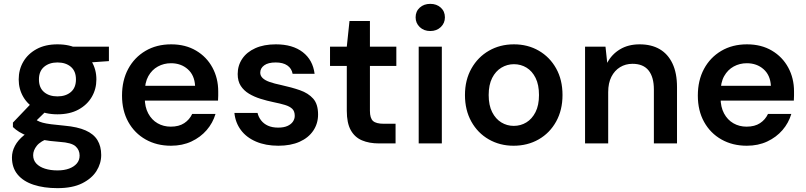

<svg xmlns="http://www.w3.org/2000/svg" viewBox="-20 -744 4183 996"><path d="M278 232Q208 232 154.5 214.5Q101 197 71.5 161.5Q42 126 42 73Q42 42 57.5 12.5Q73 -17 104.5 -42.5Q136 -68 185 -86L238 -29Q190 -12 171 12Q152 36 152 61Q152 87 168.5 104.5Q185 122 213.5 131Q242 140 278 140Q313 140 338.5 130.5Q364 121 378.5 104Q393 87 393 63Q393 34 372 15Q351 -4 290 -8Q236 -12 196.5 -19.5Q157 -27 128.5 -37Q100 -47 80 -59.5Q60 -72 47 -85V-108L152 -218L241 -189L123 -74L154 -131Q164 -124 174.5 -118Q185 -112 201.5 -107.5Q218 -103 245 -99.5Q272 -96 315 -92Q382 -86 424 -67.5Q466 -49 485.5 -17Q505 15 505 60Q505 104 480.5 143Q456 182 406 207Q356 232 278 232ZM278 -151Q215 -151 170 -175.5Q125 -200 101 -241Q77 -282 77 -332Q77 -383 101 -424Q125 -465 170 -489.5Q215 -514 278 -514Q342 -514 387 -489.5Q432 -465 456 -424Q480 -383 480 -332Q480 -282 456 -241Q432 -200 387 -175.5Q342 -151 278 -151ZM278 -244Q321 -244 347.5 -266.5Q374 -289 374 -332Q374 -375 347.5 -397.5Q321 -420 278 -420Q236 -420 209 -397.5Q182 -375 182 -332Q182 -289 208.5 -266.5Q235 -244 278 -244ZM361 -414 338 -502H545V-427Z M867 12Q793 12 735.5 -20.5Q678 -53 645.5 -111.5Q613 -170 613 -248Q613 -327 645 -386.5Q677 -446 734.5 -480Q792 -514 868 -514Q942 -514 997 -481.5Q1052 -449 1082 -393.5Q1112 -338 1112 -270Q1112 -260 1112 -248Q1112 -236 1111 -222H700V-299H992Q989 -354 954 -385Q919 -416 867 -416Q830 -416 799 -399Q768 -382 749.5 -349Q731 -316 731 -265V-236Q731 -189 749 -155.5Q767 -122 797.5 -104.5Q828 -87 866 -87Q908 -87 935.5 -105Q963 -123 977 -153H1098Q1084 -106 1052 -69Q1020 -32 973 -10Q926 12 867 12Z M1424 12Q1358 12 1308 -9.5Q1258 -31 1229.5 -69.5Q1201 -108 1196 -158H1316Q1321 -137 1334.5 -119.5Q1348 -102 1370 -92Q1392 -82 1423 -82Q1452 -82 1471 -90.5Q1490 -99 1499.5 -113Q1509 -127 1509 -143Q1509 -167 1496 -179.5Q1483 -192 1458.5 -199.5Q1434 -207 1399 -214Q1365 -221 1331.5 -231.5Q1298 -242 1271.5 -258Q1245 -274 1229 -298.5Q1213 -323 1213 -360Q1213 -404 1236.5 -439Q1260 -474 1304.5 -494Q1349 -514 1411 -514Q1498 -514 1550.5 -473.5Q1603 -433 1612 -361H1498Q1493 -389 1470.5 -404.5Q1448 -420 1410 -420Q1371 -420 1350.5 -405Q1330 -390 1330 -367Q1330 -351 1342.5 -339Q1355 -327 1379.5 -318.5Q1404 -310 1438 -303Q1493 -291 1536 -276Q1579 -261 1604.5 -232.5Q1630 -204 1630 -150Q1630 -103 1605 -66Q1580 -29 1534 -8.5Q1488 12 1424 12Z M1946 0Q1895 0 1857.5 -16Q1820 -32 1799.5 -69Q1779 -106 1779 -169V-402H1692V-502H1779L1793 -635H1899V-502H2036V-402H1899V-169Q1899 -131 1915 -116.5Q1931 -102 1971 -102H2032V0Z M2152 0V-502H2272V0ZM2212 -583Q2179 -583 2157.5 -603.5Q2136 -624 2136 -654Q2136 -685 2157.5 -704.5Q2179 -724 2212 -724Q2245 -724 2266.5 -704.5Q2288 -685 2288 -654Q2288 -624 2266.5 -603.5Q2245 -583 2212 -583Z M2644 12Q2573 12 2515.5 -21Q2458 -54 2425 -113.5Q2392 -173 2392 -251Q2392 -329 2425.5 -388.5Q2459 -448 2516.5 -481Q2574 -514 2646 -514Q2718 -514 2775 -481Q2832 -448 2865 -389Q2898 -330 2898 -251Q2898 -173 2865 -113.5Q2832 -54 2774.5 -21Q2717 12 2644 12ZM2645 -91Q2681 -91 2710.5 -109Q2740 -127 2758 -162.5Q2776 -198 2776 -251Q2776 -304 2758.5 -339.5Q2741 -375 2711.5 -393Q2682 -411 2646 -411Q2611 -411 2581 -393Q2551 -375 2533 -339.5Q2515 -304 2515 -251Q2515 -198 2533 -162.5Q2551 -127 2580.5 -109Q2610 -91 2645 -91Z M3015 0V-502H3121L3130 -418Q3153 -462 3196 -488Q3239 -514 3298 -514Q3359 -514 3402 -489Q3445 -464 3468.5 -414.5Q3492 -365 3492 -292V0H3372V-280Q3372 -344 3344.5 -378.5Q3317 -413 3261 -413Q3225 -413 3196.5 -395.5Q3168 -378 3151.5 -345.5Q3135 -313 3135 -266V0Z M3854 12Q3780 12 3722.5 -20.5Q3665 -53 3632.5 -111.5Q3600 -170 3600 -248Q3600 -327 3632 -386.5Q3664 -446 3721.5 -480Q3779 -514 3855 -514Q3929 -514 3984 -481.5Q4039 -449 4069 -393.5Q4099 -338 4099 -270Q4099 -260 4099 -248Q4099 -236 4098 -222H3687V-299H3979Q3976 -354 3941 -385Q3906 -416 3854 -416Q3817 -416 3786 -399Q3755 -382 3736.5 -349Q3718 -316 3718 -265V-236Q3718 -189 3736 -155.5Q3754 -122 3784.5 -104.5Q3815 -87 3853 -87Q3895 -87 3922.5 -105Q3950 -123 3964 -153H4085Q4071 -106 4039 -69Q4007 -32 3960 -10Q3913 12 3854 12Z"/></svg>

Font: DM Sans 16pt SemiBold
Style: Regular
Weight: 600
Version: Version 4.004;gftools[0.9.30]